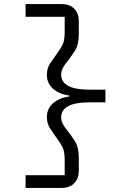

<svg xmlns="http://www.w3.org/2000/svg" viewBox="-20 -780 640 938"><path d="M281 -760Q322 -760 343.5 -736.5Q365 -713 365 -678V-615Q365 -561 346 -532Q327 -503 309 -480Q293 -460 286 -445.5Q279 -431 279 -415Q279 -342 417 -342H495V-280H417Q279 -280 279 -207Q279 -191 286 -176.5Q293 -162 309 -142Q327 -120 346 -90.5Q365 -61 365 -7V56Q365 90 343.5 114Q322 138 281 138H105V76H296V-1Q296 -42 284 -64Q272 -86 256 -107Q240 -129 224.5 -153Q209 -177 209 -208Q209 -249 239 -275.5Q269 -302 319 -309V-313Q269 -320 239 -346.5Q209 -373 209 -414Q209 -446 224.5 -469.5Q240 -493 256 -515Q272 -536 284 -558Q296 -580 296 -621V-698H105V-760Z"/></svg>

Font: Lilex Nerd Font
Style: Regular
Weight: 400
Designer: Mike Abbink, Paul van der Laan, Pieter van Rosmalen, Mikhael Khrustik
Foundry: Mikhael Khrustik
Version: Version 2.400; ttfautohint (v1.8.4.7-5d5b);Nerd Fonts 3.3.0